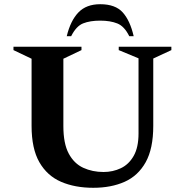

<svg xmlns="http://www.w3.org/2000/svg" viewBox="-20 -882 878 912"><path d="M423 10Q336 10 270 -18.5Q204 -47 167 -111.5Q130 -176 130 -284V-603L44 -644V-660H367V-644L281 -603V-283Q281 -200 306.5 -152.5Q332 -105 375.5 -85Q419 -65 472 -65Q516 -65 554 -83Q592 -101 615 -141.5Q638 -182 638 -248V-605L544 -644V-660H794V-644L708 -604V-284Q708 -176 672 -111.5Q636 -47 572 -18.5Q508 10 423 10ZM297 -710Q315 -784 352.5 -823Q390 -862 456 -862Q528 -862 563 -823Q598 -784 615 -710H594Q571 -757 537.5 -770.5Q504 -784 456 -784Q408 -784 375 -771Q342 -758 318 -710Z"/></svg>

Font: Spectral SC
Style: Bold
Weight: 700
Designer: Jean-Baptiste Levee
Foundry: Production Type
Version: Version 2.001